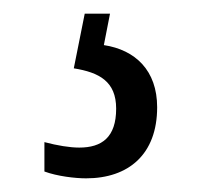

<svg xmlns="http://www.w3.org/2000/svg" viewBox="-20 -29 303 281"><path d="M106 232C168 232 210 197 210 128C210 74 178 44 132 37L141 -9H104L88 71C125 77 150 90 150 130C150 172 129 187 96 187C82 187 64 184 45 179V222C64 229 90 232 106 232Z"/></svg>

Font: Noto Serif Myanmar ExtCond
Style: Regular
Weight: 400
Width: 2
Designer: Ben Mitchell and the Monotype Design Team
Foundry: Monotype Imaging Inc.
Version: Version 2.106